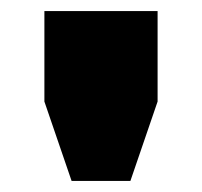

<svg xmlns="http://www.w3.org/2000/svg" viewBox="-20 -708 364 346"><path d="M109 -382 60 -525V-688H264V-525L215 -382Z"/></svg>

Font: Archivo SemiBold Expanded Black
Style: Regular
Weight: 900
Width: 7
Version: Version 2.001